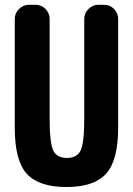

<svg xmlns="http://www.w3.org/2000/svg" viewBox="-20 -750 540 780"><path d="M403.3 -730.5Q426.8 -730.5 443.4 -713.4Q460 -696.3 460 -672.9V-230.5Q460 -98.6 411.1 -44.4Q362.3 9.8 250 9.8Q137.7 9.8 88.9 -43.9Q40 -97.7 40 -230.5V-672.9Q40 -696.3 57.1 -713.4Q74.2 -730.5 96.7 -730.5H125Q148.4 -730.5 165 -713.4Q181.6 -696.3 181.6 -672.9V-269.5Q181.6 -168.9 196.3 -138.7Q210.9 -108.4 252 -108.4Q293 -108.4 307.6 -138.7Q322.3 -168.9 322.3 -269.5V-672.9Q322.3 -696.3 339.4 -713.4Q356.4 -730.5 378.9 -730.5Z"/></svg>

Font: Rounded Mgen+ 1m bold
Style: Bold
Weight: 700
Designer: [Source Han Sans]
Ryoko NISHIZUKA  (kana & ideographs); Paul D. Hunt (Latin, Greek & Cyrillic); Wenlong ZHANG  (bopomofo
Version: Version 1.059.20150602